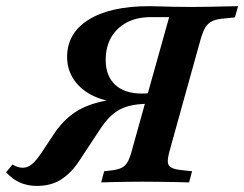

<svg xmlns="http://www.w3.org/2000/svg" viewBox="-73 -591 792 622"><path d="M381.5 -201.6 475 -535.5H415.3Q370.2 -535.5 337.5 -518.1Q304.8 -500.8 287.1 -469.8Q269.4 -438.7 269.4 -396.8Q269.4 -345.2 300 -316.5Q330.6 -287.9 386.3 -287.9Q398.4 -287.9 408.5 -288.7Q418.5 -289.5 426.6 -290.3L420.2 -258.1Q412.1 -258.1 398.4 -257.7Q384.7 -257.3 367.3 -257.7Q350 -258.1 330.6 -258.1Q275 -259.7 233.1 -278.6Q191.1 -297.6 167.7 -331Q144.4 -364.5 144.4 -406.5Q144.4 -483.9 214.5 -527.4Q284.7 -571 410.5 -571Q430.6 -571 449.2 -570.2Q467.7 -569.4 490.7 -569Q513.7 -568.5 545.2 -568.5H547.6Q572.6 -568.5 600.8 -569Q629 -569.4 654.8 -570.2Q680.6 -571 698.4 -571L687.9 -534.7L657.3 -531.5Q631.5 -529.8 616.5 -523.4Q601.6 -516.9 593.1 -503.6Q584.7 -490.3 577.4 -465.3L504 -201.6ZM46.8 11.3Q16.1 11.3 -8.5 0.4Q-33.1 -10.5 -53.2 -33.1L-32.3 -58.1Q-15.3 -47.6 0.8 -47.6Q16.1 -47.6 30.2 -58.9Q44.4 -70.2 62.9 -98.4L100.8 -155.6Q130.6 -200.8 169.8 -227Q208.9 -253.2 268.1 -264.5Q327.4 -275.8 416.1 -275.8L411.3 -254.8Q371 -254.8 343.1 -247.2Q315.3 -239.5 294.4 -222.6Q273.4 -205.6 252.4 -174.2L183.9 -70.2Q157.3 -29.8 124.6 -9.3Q91.9 11.3 46.8 11.3ZM386.3 -2.4Q363.7 -2.4 339.1 -2Q314.5 -1.6 292.3 -1.2Q270.2 -0.8 254.8 0L264.5 -36.3L286.3 -38.7Q308.1 -41.1 320.6 -47.2Q333.1 -53.2 340.7 -66.9Q348.4 -80.6 354.8 -105.6L381.5 -201.6H504L477.4 -105.6Q470.2 -80.6 470.6 -67.3Q471 -54 482.3 -48Q493.5 -41.9 518.5 -39.5L549.2 -36.3L539.5 0Q521.8 -0.8 496.4 -1.2Q471 -1.6 442.7 -2Q414.5 -2.4 388.7 -2.4H387.1Z"/></svg>

Font: Playfair 9pt
Style: Bold Italic
Weight: 700
Italic angle: -15.6°
Designer: Claus Eggers Sørensen
Foundry: Claus Eggers Sørensen
Version: Version 2.203